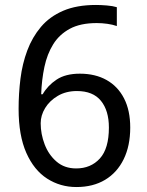

<svg xmlns="http://www.w3.org/2000/svg" viewBox="-20 -744 591 774"><path d="M288 10Q223 10 170 -24Q117 -58 86 -128Q55 -198 55 -305Q55 -367 62.5 -427Q70 -487 90 -540.5Q110 -594 145 -635.5Q180 -677 234.5 -700.5Q289 -724 367 -724Q386 -724 410.5 -722Q435 -720 451 -715V-639Q434 -645 412.5 -648Q391 -651 370 -651Q304 -651 261.5 -628Q219 -605 194.5 -565.5Q170 -526 159 -474Q148 -422 146 -364H152Q172 -399 208 -423Q244 -447 302 -447Q364 -447 409.5 -421.5Q455 -396 480 -347.5Q505 -299 505 -230Q505 -156 478.5 -102Q452 -48 403.5 -19Q355 10 288 10ZM287 -65Q346 -65 382.5 -105Q419 -145 419 -230Q419 -298 387 -337.5Q355 -377 290 -377Q246 -377 213 -357.5Q180 -338 162 -308.5Q144 -279 144 -247Q144 -204 160 -162Q176 -120 208 -92.5Q240 -65 287 -65Z"/></svg>

Font: utamil85
Style: Book
Weight: 400
Designer: Jelle Bosma - Monotype Design Team
Foundry: Monotype Imaging Inc.
Version: Version 2.003